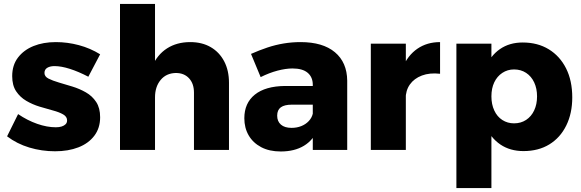

<svg xmlns="http://www.w3.org/2000/svg" viewBox="-20 -762 2953 976"><path d="M429 -372Q379 -398 335 -412Q291 -426 257 -426Q235 -426 220.5 -417.5Q206 -409 206 -391Q206 -373 226.5 -362.5Q247 -352 279.5 -342.5Q312 -333 348 -322Q384 -311 416.5 -292.5Q449 -274 469 -243.5Q489 -213 489 -166Q489 -111 459.5 -72Q430 -33 378.5 -13Q327 7 260 7Q192 7 129 -12Q66 -31 16 -69L72 -182Q119 -150 169 -132.5Q219 -115 264 -115Q281 -115 293.5 -119Q306 -123 313.5 -130.5Q321 -138 321 -150Q321 -169 301 -180.5Q281 -192 249 -200.5Q217 -209 181 -220Q145 -231 113.5 -249.5Q82 -268 62 -298Q42 -328 42 -375Q42 -431 71.5 -469.5Q101 -508 150.5 -528Q200 -548 264 -548Q323 -548 381 -532.5Q439 -517 489 -486Z M966 -291Q966 -337 941 -364Q916 -391 874 -391Q825 -390 796.5 -355.5Q768 -321 768 -267H725Q725 -359 752 -421.5Q779 -484 829 -516Q879 -548 947 -548Q1007 -548 1051 -522.5Q1095 -497 1119.5 -450.5Q1144 -404 1144 -341V0H966ZM590 -742H768V0H590Z M1464 -230Q1426 -230 1407.5 -216.5Q1389 -203 1389 -174Q1389 -145 1408 -128.5Q1427 -112 1462 -112Q1489 -112 1511.5 -121Q1534 -130 1549.5 -146.5Q1565 -163 1570 -184L1595 -105Q1573 -50 1525 -21Q1477 8 1407 8Q1349 8 1307.5 -14Q1266 -36 1244 -74Q1222 -112 1222 -161Q1222 -238 1275.5 -281Q1329 -324 1429 -325H1587V-230ZM1570 -331Q1570 -370 1544 -392Q1518 -414 1467 -414Q1433 -414 1391 -403Q1349 -392 1305 -370L1256 -488Q1299 -507 1339.5 -520.5Q1380 -534 1422 -541Q1464 -548 1508 -548Q1621 -548 1682.5 -496.5Q1744 -445 1745 -352V0H1570Z M2217 -387Q2164 -393 2124.5 -378Q2085 -363 2063.5 -332.5Q2042 -302 2042 -259L2000 -267Q2000 -355 2026.5 -418Q2053 -481 2102 -514.5Q2151 -548 2217 -548ZM1865 -540H2043V0H1865Z M2637 -546Q2713 -546 2769.5 -511.5Q2826 -477 2857.5 -414.5Q2889 -352 2889 -267Q2889 -186 2858.5 -124Q2828 -62 2772.5 -28Q2717 6 2641 6Q2573 6 2523.5 -27.5Q2474 -61 2447.5 -122.5Q2421 -184 2421 -268Q2421 -354 2447 -416.5Q2473 -479 2521.5 -512.5Q2570 -546 2637 -546ZM2593 -409Q2560 -409 2533.5 -391.5Q2507 -374 2492.5 -343.5Q2478 -313 2478 -272Q2478 -232 2492.5 -200.5Q2507 -169 2533.5 -152Q2560 -135 2593 -135Q2628 -135 2654.5 -152.5Q2681 -170 2695.5 -201Q2710 -232 2710 -272Q2710 -312 2695.5 -343Q2681 -374 2654.5 -391.5Q2628 -409 2593 -409ZM2300 -540H2478V194H2300Z"/></svg>

Font: Alexandria
Style: Bold
Weight: 700
Designer: Mohamed Gaber
Foundry: Kief Type Foundry
Version: Version 5.100